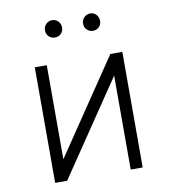

<svg xmlns="http://www.w3.org/2000/svg" viewBox="-80 -768 739 836"><g transform="rotate(-10 290.0 -350.0)"><path d="M96.5 0V-511H149.5V-95L430.5 -511H483.5V0H430.5V-415.5L149.5 0ZM374 -623.5Q358.5 -623.5 347.5 -634.2Q336.5 -645 336.5 -661Q336.5 -677.5 347.5 -688.8Q358.5 -700 374 -700Q390.5 -700 401 -688.8Q411.5 -677.5 411.5 -661Q411.5 -645 401 -634.2Q390.5 -623.5 374 -623.5ZM206 -623.5Q190 -623.5 179 -634.2Q168 -645 168 -661Q168 -677.5 179.2 -688.8Q190.5 -700 205.5 -700Q222 -700 232.8 -688.8Q243.5 -677.5 243.5 -661Q243.5 -645 232.8 -634.2Q222 -623.5 206 -623.5Z"/></g></svg>

Font: Overpass ExtraLight
Style: Regular
Weight: 250
Designer: Delve Withrington, Dave Bailey, Thomas Jockin
Foundry: Delve Fonts LLC
Version: Version 4.000